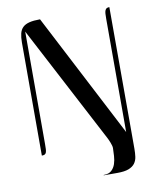

<svg xmlns="http://www.w3.org/2000/svg" viewBox="-93 -776 818 1004"><g transform="rotate(-10 316.0 -273.5)"><path d="M557.6 -29.3V48.8Q557.6 71.3 554.9 91.1Q552.2 110.8 541.3 125.7Q530.3 140.6 508.5 149.2Q486.8 157.7 448.7 157.7H376Q375 157.7 375 156.7Q375 155.8 376 155.8Q402.8 155.8 417.2 142.6Q431.6 129.4 438.2 109.6Q444.8 89.8 446 67.1Q447.3 44.4 447.8 25.4Q447.8 19.5 445.6 11.7Q443.4 3.9 440.4 -3.9Q437.5 -11.7 434.3 -18.6Q431.2 -25.4 429.2 -29.3L101.6 -653.8V-57.6Q101.6 -41.5 101.1 -30.5Q100.6 -19.5 98.1 -12.7Q95.7 -5.9 90.3 -2.9Q85 0 74.7 0V-600.6Q74.7 -628.4 79.6 -648.2Q84.5 -668 97.2 -680.2Q109.9 -692.4 132.1 -698Q154.3 -703.6 189 -703.6L530.3 -44.9V-645Q530.3 -661.6 531 -672.9Q531.7 -684.1 534.7 -690.9Q537.6 -697.8 543 -700.7Q548.3 -703.6 557.1 -703.6Z"/></g></svg>

Font: Unique
Style: Regular
Weight: 400
Designer: Anna Pocius (aka Artmaker)
Foundry: Anna Pocius
Version: Version 1.000 2013 initial release